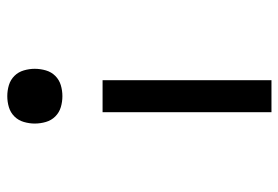

<svg xmlns="http://www.w3.org/2000/svg" viewBox="-142 -634 783 540"><g transform="rotate(90 250.0 -363.5)"><path d="M295 -260H205V-735H295ZM250 8Q234 8 219 3.5Q204 -1 193 -12Q182 -23 177.5 -38.5Q173 -54 173 -69Q173 -85 177.5 -100.5Q182 -116 193 -127Q204 -138 219 -142.5Q234 -147 250 -147Q266 -147 281 -142.5Q296 -138 307 -127Q318 -116 322.5 -100.5Q327 -85 327 -69Q327 -54 322.5 -38.5Q318 -23 307 -12Q296 -1 281 3.5Q266 8 250 8Z"/></g></svg>

Font: Iosevka Custom Medium
Style: Regular
Weight: 500
Monospace: yes
Designer: Belleve Invis
Foundry: Belleve Invis
Version: Version 32.5.0; ttfautohint (v1.8.4)